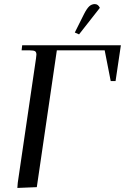

<svg xmlns="http://www.w3.org/2000/svg" viewBox="-20 -926 618 950"><path d="M65.9 3.9 67.9 -22 158.2 -637.2Q160.2 -650.9 160.2 -655.8Q160.2 -668.5 153.3 -672.6Q146.5 -676.8 127.9 -676.8H86.9L89.8 -702.1H578.1L551.8 -524.9H527.8L498 -676.8H261.2L162.1 0ZM350.1 -765.1 396 -856.9Q409.7 -883.8 421.6 -894.8Q433.6 -905.8 449.2 -905.8Q465.3 -905.8 474.1 -887.2L371.1 -755.9Z"/></svg>

Font: Dihjauti S
Style: Bold Italic
Weight: 700
Italic angle: -9°
Designer: T. Christopher White
Version: Version 3.0.0